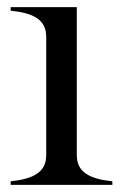

<svg xmlns="http://www.w3.org/2000/svg" viewBox="-20 -520 350 540"><path d="M10 -10V0H296V-10C231 -17 196 -36 196 -84V-500H10V-490C76 -483 110 -464 110 -416V-84C110 -36 75 -17 10 -10Z"/></svg>

Font: Sprat Condesed
Style: Regular
Weight: 400
Width: 3
Designer: Ethan Nakache
Foundry: Collletttivo
Version: Version 2.000;Glyphs 3.2 (3217)